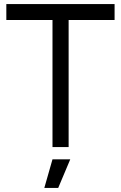

<svg xmlns="http://www.w3.org/2000/svg" viewBox="-20 -720 592 940"><path d="M197 200H265L324 60H237ZM11 -700V-622H237V0H316V-622H541V-700Z"/></svg>

Font: Unageo
Style: Regular
Weight: 400
Designer: Richard Sepsi
Foundry: Richard Sepsi
Version: Version 2.000